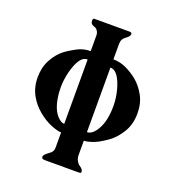

<svg xmlns="http://www.w3.org/2000/svg" viewBox="-141 -732 920 1009"><g transform="rotate(20 319.0 -227.5)"><path d="M426 158Q426 164 422 165Q418 166 411 166H223Q205 166 205 154Q205 146 214 137.5Q223 129 233 122Q243 115 247 109Q254 99 254 85V0Q235 0 199 -14Q159 -30 122.5 -60.5Q86 -91 64 -130Q39 -174 39 -231Q39 -287 62.5 -330Q86 -373 118 -398Q144 -418 179.5 -436.5Q215 -455 254 -455V-542Q254 -557 246 -568.5Q238 -580 225 -583Q206 -589 206 -607Q206 -621 214 -621H411Q424 -621 424 -611Q424 -599 404 -585Q381 -570 381 -542V-455Q421 -455 457 -437Q493 -419 518 -398Q550 -372 573.5 -329.5Q597 -287 597 -231Q597 -171 570.5 -126.5Q544 -82 509 -56Q491 -43 473 -32Q455 -21 438 -14Q402 0 381 0V79Q381 97 388.5 111Q396 125 407 132Q426 145 426 158ZM381 -48Q412 -48 438 -95Q465 -143 465 -225Q465 -268 453.5 -311.5Q442 -355 425 -381Q406 -409 381 -409ZM254 -48V-408Q233 -408 219 -391.5Q205 -375 196 -352Q187 -329 182 -309Q177 -288 174 -267Q171 -246 171 -225Q171 -175 182 -134Q193 -93 216 -69Q236 -48 254 -48Z"/></g></svg>

Font: Shafarik
Style: Regular
Weight: 400
Version: Version 1.001; ttfautohint (v1.8.4.7-5d5b)